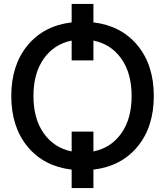

<svg xmlns="http://www.w3.org/2000/svg" viewBox="-20 -850 834 970"><path d="M452 -737Q593 -720 675 -620.5Q757 -521 757 -365Q757 -209 675 -109.5Q593 -10 452 7V100H342V7Q201 -10 119 -109.5Q37 -209 37 -365Q37 -521 119 -620.5Q201 -720 342 -737V-830H452ZM342 -85V-185H452V-85Q541 -103 593 -176.5Q645 -250 645 -365Q645 -480 593 -553.5Q541 -627 452 -645V-545H342V-645Q253 -627 201 -553.5Q149 -480 149 -365Q149 -250 201 -176.5Q253 -103 342 -85Z"/></svg>

Font: M PLUS 1p Medium
Style: Regular
Weight: 500
Version: Version 1.062